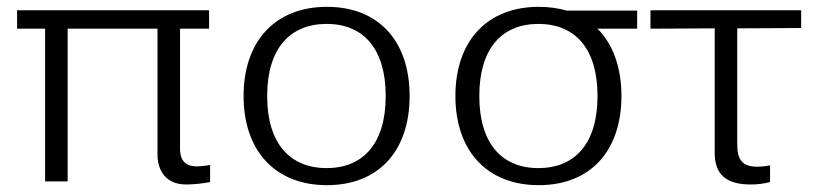

<svg xmlns="http://www.w3.org/2000/svg" viewBox="-20 -531 2395 562"><path d="M441 -79C441 -30 467 9 525 9C548 9 572 6 595 2V-48C584 -46 565 -44 556 -44C518 -44 507 -67 507 -95V-447H592V-501H30V-447H112V0H178V-447H441Z M693 -250C693 -89 786 11 937 11C1088 11 1179 -89 1179 -250C1179 -411 1088 -511 937 -511C786 -511 693 -411 693 -250ZM762 -250C762 -388 828 -461 936 -461C1045 -461 1109 -387 1109 -250C1109 -112 1044 -39 936 -39C828 -39 762 -112 762 -250Z M1383 -250C1383 -388 1448 -461 1556 -461C1665 -461 1729 -387 1729 -250C1729 -112 1664 -39 1556 -39C1448 -39 1383 -112 1383 -250ZM1845 -447V-500H1639C1614 -507 1587 -511 1557 -511C1406 -511 1313 -411 1313 -250C1313 -89 1406 11 1557 11C1708 11 1799 -89 1799 -250C1799 -334 1774 -402 1729 -447Z M2072 -448V-83C2072 -22 2104 9 2177 9C2196 9 2215 7 2234 2V-47C2225 -45 2207 -43 2197 -43C2148 -43 2138 -68 2138 -111V-448L2325 -449V-501H1884V-447Z"/></svg>

Font: Perun Light
Style: Regular
Weight: 300
Foundry: Copyright (c) Stefan Peev, Context Ltd, 2016
Version: Version 1.089